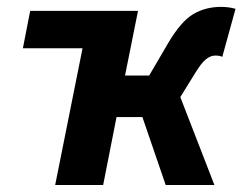

<svg xmlns="http://www.w3.org/2000/svg" viewBox="-20 -527 691 547"><path d="M320.2 -496.1 217.6 -389.4H45.2L66 -496.1ZM137.2 0 236.5 -496.1H373.2L336.2 -311.8H405L459 -404.1Q495.6 -466.1 530.6 -486.8Q565.6 -507.4 609.6 -507.4Q632.3 -507.4 651 -501.8L613.3 -365Q609.3 -367 604.7 -367.8Q600 -368.7 592.7 -368.7Q579.7 -368.7 566.4 -357.9Q553.2 -347.1 535.7 -318.3L493.7 -250.4L590.8 0H452L385.7 -193.5H312L273.9 0Z"/></svg>

Font: Source Sans Variable
Style: Italic
Weight: 200
Italic angle: -11°
Designer: Paul D. Hunt
Foundry: Adobe Systems Incorporated
Version: Version 3.006;hotconv 1.0.111;makeotfexe 2.5.65597